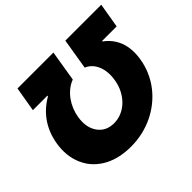

<svg xmlns="http://www.w3.org/2000/svg" viewBox="-167 -941 1165 1165"><g transform="rotate(-45 415.0 -358.5)"><path d="M44 -325.3Q51.1 -366.8 65.7 -402.3Q80.3 -437.9 101.2 -467.3Q122.2 -496.8 149 -520.6Q175.8 -544.4 207.4 -562.5L208.8 -568.2H83.8L110.8 -727.3H419L386.4 -528.4Q358.3 -518.1 334.9 -498.9Q311.4 -479.8 293.9 -455.3Q276.3 -430.8 264.7 -402.3Q253.2 -373.9 248.6 -345.2Q235.8 -265.3 271.7 -214.5Q307.5 -163.4 376.4 -163.4Q410.9 -163.4 442.1 -176.8Q473.4 -190.3 498.2 -214.5Q523.1 -238.6 540.3 -272Q557.5 -305.4 563.9 -345.2Q574.6 -410.2 554.7 -459.2Q534.4 -509.2 488.6 -528.4L521.3 -727.3H829.5L802.6 -568.2H677.6V-563.9Q703.1 -545.5 722.1 -521.3Q741.1 -497.2 752.5 -467.5Q763.8 -437.9 766.7 -402.3Q769.5 -366.8 762.8 -325.3Q755 -276.3 735.8 -232.4Q716.6 -188.6 687.9 -151.3Q659.1 -114 622 -84.2Q584.9 -54.3 541.5 -33.4Q498.2 -12.4 449.2 -1.2Q400.2 9.9 348 9.9Q302.9 9.9 259.6 1.1Q216.3 -7.8 178.6 -27.3Q141 -46.9 110.6 -77.4Q80.3 -108 61.4 -151.6Q27.7 -229.4 44 -325.3Z"/></g></svg>

Font: Inter P Black
Style: Italic
Weight: 900
Italic angle: -9.40001°
Designer: Rasmus Andersson
Foundry: rsms
Version: Version 3.018;git-588b23468